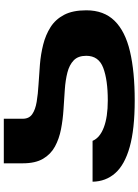

<svg xmlns="http://www.w3.org/2000/svg" viewBox="124 -670 745 1034"><g transform="rotate(90 497.0 -152.5)"><path d="M280 -244Q280 -200 304.5 -176.5Q329 -153 370 -142.5Q411 -132 462.5 -128.5Q514 -125 569 -121.5Q624 -118 675.5 -108Q727 -98 768.5 -75.5Q810 -53 834.5 -11.5Q859 30 859 98V200H619V98Q619 64 594.5 47Q570 30 528 23Q486 16 434 13Q382 10 327 5.5Q272 1 220 -12Q168 -25 126 -51.5Q84 -78 59.5 -124.5Q35 -171 35 -244Q35 -339 91.5 -396.5Q148 -454 256.5 -479.5Q365 -505 520 -505Q675 -505 771 -478Q867 -451 912 -400Q957 -349 958 -278H738Q722 -317 666 -338.5Q610 -360 520 -360Q410 -360 345 -335.5Q280 -311 280 -244Z"/></g></svg>

Font: Syne ExtraBold
Style: Regular
Weight: 800
Designer: Lucas Descroix
Foundry: Bonjour Monde
Version: Version 2.200; ttfautohint (v1.8.4)